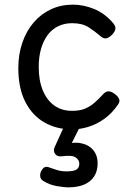

<svg xmlns="http://www.w3.org/2000/svg" viewBox="-20 -539 559 828"><path d="M291 19Q224 19 171.5 -11Q119 -41 89 -100Q59 -159 59 -245Q59 -305 76.5 -355.5Q94 -406 125.5 -442.5Q157 -479 200 -499Q243 -519 295 -519Q339 -519 385.5 -500.5Q432 -482 469 -438Q480 -424 477.5 -413Q475 -402 464 -390Q451 -377 439.5 -374Q428 -371 416 -381Q389 -404 362 -421.5Q335 -439 291 -439Q258 -439 231 -426Q204 -413 185.5 -388Q167 -363 157 -328.5Q147 -294 147 -250Q147 -192 164.5 -149.5Q182 -107 214 -84Q246 -61 291 -61Q323 -61 345.5 -70Q368 -79 387 -95.5Q406 -112 427 -135Q438 -146 450 -145Q462 -144 476 -133Q490 -122 494 -111.5Q498 -101 489 -88Q462 -49 428.5 -25.5Q395 -2 359.5 8.5Q324 19 291 19ZM273 269Q257 269 225 263.5Q193 258 166 241Q155 234 153.5 222.5Q152 211 157 200Q164 186 173 182Q182 178 195 184Q206 188 225 194Q244 200 266 200Q297 200 309.5 192.5Q322 185 322 166Q322 151 306.5 140Q291 129 247 135Q236 136 230 134Q224 132 218 125Q213 118 212.5 111Q212 104 215 97L265 -13H335L276 105L246 89Q291 72 326 78Q361 84 381 107Q401 130 401 166Q401 198 386.5 221Q372 244 344 256.5Q316 269 273 269Z"/></svg>

Font: Playwrite ES
Style: Regular
Weight: 400
Designer: Veronika Burian, José Scaglione
Foundry: TypeTogether
Version: Version 1.002